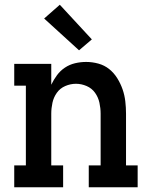

<svg xmlns="http://www.w3.org/2000/svg" viewBox="-20 -789 640 809"><path d="M40 0V-92H89V-428H40V-520H196V-432Q206 -453 220 -472Q234 -491 253.5 -504Q273 -517 296 -522.5Q319 -528 343 -528Q369 -528 394.5 -521Q420 -514 440 -498Q460 -482 474 -459.5Q488 -437 496.5 -412.5Q505 -388 508 -362Q511 -336 511 -310V-92H560V0H354V-92H404V-310Q404 -333 399 -356Q394 -379 380.5 -398Q367 -417 345 -426.5Q323 -436 300 -436Q277 -436 255 -426.5Q233 -417 219.5 -398Q206 -379 201 -356Q196 -333 196 -310V-92H246V0ZM313 -577 166 -711 232 -769 367 -623Z"/></svg>

Font: Iosevka Etoile Semibold
Style: Regular
Weight: 600
Designer: Belleve Invis
Foundry: Belleve Invis
Version: Version 22.1.2; ttfautohint (v1.8.4)